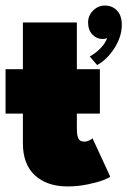

<svg xmlns="http://www.w3.org/2000/svg" viewBox="-20 -660 459 692"><path d="M358.5 -640Q384.5 -640 401.8 -622Q419 -604 419 -570.5Q419 -528.5 392.8 -487Q366.5 -445.5 330 -425.5L303.5 -456.5Q322.5 -466.5 341 -484.8Q359.5 -503 366 -523Q360.5 -519.5 349 -519.5Q328 -519.5 312.8 -535.8Q297.5 -552 297.5 -579Q297.5 -604 315.5 -622Q333.5 -640 358.5 -640ZM0 -410.5H62.5V-579H257V-410.5H340V-250.5H257V-197.5Q257 -186.5 257.8 -179.5Q258.5 -172.5 261 -164.8Q263.5 -157 269.2 -153.2Q275 -149.5 284 -149.5Q292.5 -149.5 301.8 -154Q311 -158.5 313.5 -161.5L377.5 -23Q372 -18.5 352.2 -10.8Q332.5 -3 296.2 4.5Q260 12 224 12Q150 12 106.2 -27.8Q62.5 -67.5 62.5 -144V-250.5H0Z"/></svg>

Font: League Spartan Black
Style: Regular
Weight: 900
Foundry: The League of Moveable Type
Version: Version 2.002